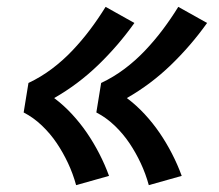

<svg xmlns="http://www.w3.org/2000/svg" viewBox="-20 -625 640 560"><path d="M414 -85Q405 -118 390.5 -149Q376 -180 357.5 -207.5Q339 -235 314.5 -258.5Q290 -282 261 -297L275 -383Q311 -400 343 -424Q375 -448 403 -477.5Q431 -507 455 -539Q479 -571 500 -605L584 -558Q537 -492 478.5 -435.5Q420 -379 350 -339Q378 -318 402 -292Q426 -266 445.5 -237.5Q465 -209 481.5 -177Q498 -145 510 -112ZM202 -85Q193 -118 178.5 -149Q164 -180 145.5 -207.5Q127 -235 102.5 -258.5Q78 -282 49 -297L63 -383Q99 -400 131 -424Q163 -448 191 -477.5Q219 -507 243 -539Q267 -571 288 -605L372 -558Q325 -492 266.5 -435.5Q208 -379 138 -339Q166 -318 190 -292Q214 -266 233.5 -237.5Q253 -209 269.5 -177Q286 -145 298 -112Z"/></svg>

Font: Iosevka Slab Extended
Style: Bold Italic
Weight: 700
Width: 7
Italic angle: -9°
Monospace: yes
Designer: Belleve Invis
Foundry: Belleve Invis
Version: Version 11.1.0; ttfautohint (v1.8.3)